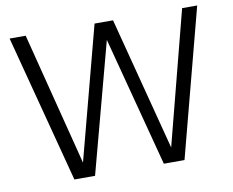

<svg xmlns="http://www.w3.org/2000/svg" viewBox="-80 -843 1148 947"><g transform="rotate(-10 494.0 -370.0)"><path d="M218.5 0 24.5 -740H105L284.5 -36H264.5L450 -740H542.5L725.5 -36H706.5L888.5 -740H964L770 0H666.5L486 -687H505.5L322 0Z"/></g></svg>

Font: Encode Sans SemiCondensed
Style: Regular
Weight: 400
Width: 4
Designer: Multiple Designers
Foundry: Impallari Type
Version: Version 3.002